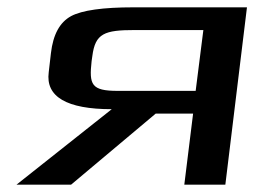

<svg xmlns="http://www.w3.org/2000/svg" viewBox="-20 -504 740 524"><path d="M174 0 405 -194H507L483 0H595L654 -484H344C261 -484 204 -476 174 -460C143 -443 125 -410 119 -359L113 -307C104 -240 162 -206 285 -206L25 0ZM348 -422H535L514 -256H301C229 -256 223 -273 230 -337L232 -351C240 -413 265 -422 348 -422Z"/></svg>

Font: Gamestation Extended
Style: Italic
Weight: 400
Width: 7
Designer: Jonas Hecksher
Foundry: Jonas Hecksher, Playtypeª, e-types AS
Version: Version 1.003